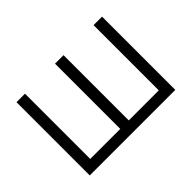

<svg xmlns="http://www.w3.org/2000/svg" viewBox="-103 -778 1011 1011"><g transform="rotate(-45 402.5 -272.5)"><path d="M146.7 -545.5V-59.7H370.4V-545.5H433.6V-59.7H657.3V-545.5H720.5V0H83.5V-545.5Z"/></g></svg>

Font: Inter P Light
Style: Regular
Weight: 300
Designer: Rasmus Andersson
Foundry: rsms
Version: Version 3.018;git-588b23468